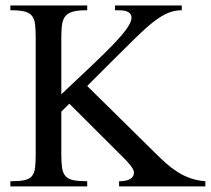

<svg xmlns="http://www.w3.org/2000/svg" viewBox="-20 -668 756 688"><path d="M406.7 0V-18.6Q415 -18.6 424.6 -19.8Q434.1 -21 442.1 -24.4Q450.2 -27.8 455.1 -34.2Q460 -40.5 460 -50.8Q460 -55.7 455.8 -63Q451.7 -70.3 445.8 -77.6Q439.9 -85 433.8 -91.3Q427.7 -97.7 423.8 -101.6L228.5 -296.4L199.7 -268.1V-114.3Q199.7 -84.5 202.6 -65.7Q205.6 -46.9 215.3 -36.4Q225.1 -25.9 243.7 -22.2Q262.2 -18.6 292.5 -18.6V0H17.1V-18.6Q48.3 -18.6 66.4 -22.2Q84.5 -25.9 93.8 -36.4Q103 -46.9 105.5 -65.7Q107.9 -84.5 107.9 -114.3V-534.2Q107.9 -563.5 105.5 -582.3Q103 -601.1 93.8 -612.1Q84.5 -623 66.4 -627.2Q48.3 -631.3 17.1 -631.3V-648.4H292.5V-631.3Q262.7 -631.3 244.6 -627.2Q226.6 -623 216.3 -612.3Q206.1 -601.6 202.9 -583Q199.7 -564.5 199.7 -534.2V-330.1Q261.7 -388.7 309.1 -433.3Q356.4 -478 387.9 -511Q419.4 -543.9 435.3 -566.9Q451.2 -589.8 451.2 -604Q451.2 -613.3 446.5 -618.9Q441.9 -624.5 433.8 -627.4Q425.8 -630.4 415 -630.9Q404.3 -631.3 392.1 -631.3V-648.4H631.3V-631.3Q606 -631.3 582.8 -621.8Q559.6 -612.3 532.7 -591.8Q505.9 -571.3 472.2 -538.6Q438.5 -505.9 392.1 -459.5L292.5 -359.9L533.2 -122.6Q554.2 -101.6 574.2 -83.7Q594.2 -65.9 615.5 -52.2Q636.7 -38.6 661.1 -29.8Q685.5 -21 715.8 -18.6V0Z"/></svg>

Font: Kitab
Style: Regular
Weight: 400
Designer: SIL International
Foundry: Khaled Hosny
Version: Version 1.000